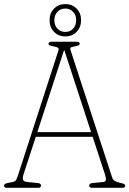

<svg xmlns="http://www.w3.org/2000/svg" viewBox="-24 -900 620 920"><path d="M172.5 -10.5Q172.5 0 158.5 0H9Q-4.5 0 -4.5 -10.5Q-4.5 -20 12.5 -23L35 -27.5Q49 -30 53.8 -38.8Q58.5 -47.5 64.5 -67L254.5 -653.5Q259 -666.5 255 -670.2Q251 -674 236.5 -677Q223 -679.5 215.8 -681.8Q208.5 -684 208.5 -689.5Q208.5 -700 222.5 -700H343.5Q358 -700 358 -689.5Q358 -684.5 351 -682Q344 -679.5 330.5 -677Q319 -675 315 -672Q311 -669 314.5 -658.5L513.5 -49Q517.5 -37.5 527.2 -32.2Q537 -27 555 -23Q576 -19.5 576 -10.5Q576 0 561.5 0H417.5Q403.5 0 403.5 -10.5Q403.5 -22 421 -23L469.5 -28Q481.5 -29 483.2 -37.2Q485 -45.5 479.5 -63L420 -244.5H147.5L89.5 -67Q83 -47.5 86.8 -38.2Q90.5 -29 106.5 -28L155.5 -23Q172.5 -22 172.5 -10.5ZM155 -267H412.5L283.5 -661.5ZM289 -725.5Q256 -725.5 234.8 -747.5Q213.5 -769.5 213.5 -803.5Q213.5 -837 235 -858.8Q256.5 -880.5 289 -880.5Q321.5 -880.5 343 -858.8Q364.5 -837 364.5 -803.5Q364.5 -769.5 343.2 -747.5Q322 -725.5 289 -725.5ZM289 -859Q266 -859 251.2 -843.2Q236.5 -827.5 236.5 -803.5Q236.5 -778.5 251.2 -762.8Q266 -747 289 -747Q312 -747 326.5 -762.8Q341 -778.5 341 -803.5Q341 -827.5 326.2 -843.2Q311.5 -859 289 -859Z"/></svg>

Font: Fraunces 144pt SuperSoft Thin
Style: Regular
Weight: 100
Version: Version 1.000;[0bf87f6ff]